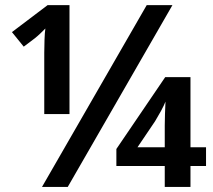

<svg xmlns="http://www.w3.org/2000/svg" viewBox="-20 -734 838 754"><path d="M246.1 0 657.2 -713.9H556.2L145 0ZM153.8 -286.1H252.9V-713.9H167L26.9 -607.9L73.2 -550.8L117.2 -584C130.4 -594.2 147 -610.8 158.2 -622.1C156.7 -611.8 155.3 -597.2 154.8 -577.6C154.3 -557.6 153.8 -540.5 153.8 -525.9ZM728 0V-82H789.1V-155.8H728V-431.2H628.9L437 -148.9V-82H627V0ZM588.9 -257.8C595.2 -268.1 602.5 -281.2 611.8 -297.4C620.6 -313.5 626.5 -326.2 629.9 -335C628.4 -303.2 627 -268.1 627 -241.2V-155.8H520Z"/></svg>

Font: Noto Reveo Sans
Style: Regular
Weight: 600
Designer: Monotype Design Team
Foundry: Monotype Imaging Inc.
Version: Version 2.007